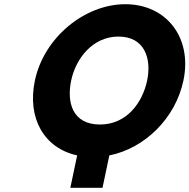

<svg xmlns="http://www.w3.org/2000/svg" viewBox="-20 -740 901 913"><path d="M318.4 -357C340.4 -461.6 420.2 -566.1 543.5 -566.1C667.6 -566.1 701.7 -461.6 679.7 -357C657.7 -252.5 583 -147.9 455.5 -147.9C324.6 -147.9 296.5 -252.5 318.4 -357ZM145.9 -357C108.4 -178.9 188.9 -35.4 346.9 -1.1L314.5 153H467.5L499.8 -0.9C669.7 -35 814.7 -178.6 852.2 -357C895.3 -561.9 770.5 -720 575.8 -720C382.9 -720 189 -561.9 145.9 -357Z"/></svg>

Font: Hussar
Style: BdOblTwo
Weight: 700
Foundry: Cannot Into Space Fonts
Version: Version 2.00